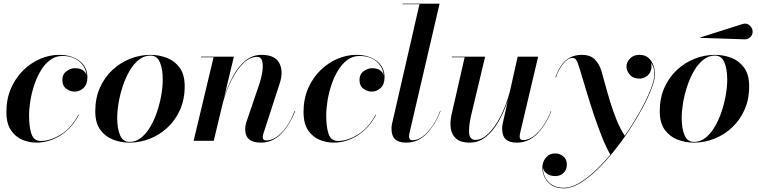

<svg xmlns="http://www.w3.org/2000/svg" viewBox="-20 -770 4147 1050"><path d="M453 -360Q449.2 -402.8 414.4 -433.4Q379.5 -464 321 -464Q284.1 -464 254.9 -442.4Q225.6 -420.9 203.8 -385.1Q182 -349.4 167.6 -306.2Q153.2 -263 146.1 -219.1Q139 -175.2 139 -138Q139 -75 152.2 -37Q165.5 1 203 1Q254.8 1 312.4 -34.2Q370 -69.5 409 -143H412Q374.5 -70.2 311.9 -30.1Q249.2 10 178 10Q140.5 10 102.9 -5.3Q65.2 -20.6 40.1 -57.3Q15 -94 15 -158Q15 -229.2 40.1 -286.8Q65.1 -344.2 106.9 -385.2Q148.6 -426.2 199.8 -448.1Q250.9 -470 303 -470Q372 -470 415 -436.8Q458 -403.5 458 -348Q458 -308.2 436.5 -288.6Q415 -269 388 -269Q364.8 -269 342.9 -284.5Q321 -300 321 -333Q321 -363.8 343.4 -380.4Q365.8 -397 389 -397Q417.5 -397 432.2 -386.8Q447 -376.5 453 -360Z M688 10Q641.5 10 598.6 -6.3Q555.8 -22.6 528.4 -60.3Q501 -98 501 -162Q501 -233.2 526.3 -290.2Q551.6 -347.1 594.6 -387.2Q637.6 -427.4 691.6 -448.7Q745.6 -470 803 -470Q849.5 -470 892.4 -453.7Q935.2 -437.4 962.6 -399.7Q990 -362 990 -298Q990 -226.8 964.7 -169.8Q939.4 -112.9 896.4 -72.8Q853.4 -32.6 799.4 -11.3Q745.4 10 688 10ZM688 6Q723.1 6 751.9 -17Q780.6 -40 802.6 -77.8Q824.6 -115.6 839.6 -160.9Q854.6 -206.1 862.3 -251.4Q870 -296.8 870 -334Q870 -392.5 854.5 -429.2Q839 -466 803 -466Q767.9 -466 739.1 -443Q710.4 -420 688.4 -382.2Q666.4 -344.4 651.4 -299.1Q636.4 -253.9 628.7 -208.6Q621 -163.2 621 -126Q621 -67.5 636.5 -30.8Q652 6 688 6Z M1148 -457H1079V-460H1259L1205.9 -237.8Q1225.9 -301.2 1254.7 -354.1Q1283.5 -406.9 1322.1 -438.4Q1360.8 -470 1410 -470Q1484.2 -470 1507.6 -424.8Q1531 -379.5 1510 -315L1420 -38Q1417 -29 1417 -20Q1417 -2 1436 -2Q1479.5 -2 1522.1 -46.9Q1564.8 -91.8 1591 -163H1594Q1565.5 -88 1518.4 -39Q1471.2 10 1406 10Q1321 10 1321 -63Q1321 -74.2 1322.8 -83.1Q1324.5 -92 1326 -98L1397 -307Q1410 -345.5 1414.9 -380.3Q1419.9 -415.1 1413.4 -437.1Q1407 -459 1386 -459Q1347 -459 1311.2 -424.5Q1275.4 -390 1246.2 -332.4Q1217 -274.8 1198.1 -205.4L1149 0H1039Z M2078 -360Q2074.2 -402.8 2039.4 -433.4Q2004.5 -464 1946 -464Q1909.1 -464 1879.9 -442.4Q1850.6 -420.9 1828.8 -385.1Q1807 -349.4 1792.6 -306.2Q1778.2 -263 1771.1 -219.1Q1764 -175.2 1764 -138Q1764 -75 1777.2 -37Q1790.5 1 1828 1Q1879.8 1 1937.4 -34.2Q1995 -69.5 2034 -143H2037Q1999.5 -70.2 1936.9 -30.1Q1874.2 10 1803 10Q1765.5 10 1727.9 -5.3Q1690.2 -20.6 1665.1 -57.3Q1640 -94 1640 -158Q1640 -229.2 1665.1 -286.8Q1690.1 -344.2 1731.9 -385.2Q1773.6 -426.2 1824.8 -448.1Q1875.9 -470 1928 -470Q1997 -470 2040 -436.8Q2083 -403.5 2083 -348Q2083 -308.2 2061.5 -288.6Q2040 -269 2013 -269Q1989.8 -269 1967.9 -284.5Q1946 -300 1946 -333Q1946 -363.8 1968.4 -380.4Q1990.8 -397 2014 -397Q2042.5 -397 2057.2 -386.8Q2072 -376.5 2078 -360Z M2389 -163Q2360.5 -88 2313.4 -39Q2266.2 10 2201 10Q2161.2 10 2141.1 -8.2Q2121 -26.5 2121 -67Q2121 -77 2123 -89L2274 -747H2181V-750H2384L2219 -41Q2218.2 -36.5 2217.6 -31.6Q2217 -26.8 2217 -23Q2217 -14.8 2221.1 -8.9Q2225.2 -3 2235 -3Q2264.5 -3 2293.2 -24.7Q2321.9 -46.4 2346.2 -82.9Q2370.5 -119.5 2387 -164Z M2633 -460 2556 -137Q2542.5 -77.8 2545.6 -41.4Q2548.8 -5 2581 -5Q2615 -5 2650.3 -38.9Q2685.6 -72.9 2716.4 -132.2Q2747.2 -191.5 2767.9 -267.5L2811 -460H2923L2824 -41Q2823.2 -36.5 2822.6 -31.6Q2822 -26.8 2822 -23Q2822 -4 2840 -4Q2871 -4 2900 -26.3Q2929 -48.6 2953 -85.1Q2977 -121.5 2993 -164L2995 -163Q2966.5 -88 2918.9 -39Q2871.2 10 2806 10Q2766.2 10 2746.1 -8.2Q2726 -26.5 2726 -67Q2726 -77 2728 -89L2757.6 -221.2Q2736.2 -157.6 2706.2 -105.1Q2676.1 -52.6 2636.9 -21.3Q2597.8 10 2549 10Q2500.5 10 2475.8 -10.7Q2451.1 -31.4 2445.6 -65.7Q2440 -100 2449 -141L2521 -457H2451V-460Z M3064 260Q3007.8 260 2976.9 226.1Q2946 192.2 2946 145Q2946 115.8 2965.2 92.4Q2984.5 69 3016 69Q3039.2 69 3059.6 84.2Q3080 99.5 3080 131Q3080 158.8 3061.6 175.9Q3043.2 193 3017 193Q2990 193 2971.8 180.2Q2953.5 167.5 2949 148Q2949.8 193.8 2980.2 225.4Q3010.8 257 3064 257Q3101 257 3143.4 233.1Q3185.9 209.1 3230.3 168.1Q3274.8 127 3317.9 75.6Q3294.8 35.8 3272.2 -20.4Q3249.8 -76.6 3229.1 -138.6Q3208.4 -200.5 3190.8 -258.8Q3173.1 -317.1 3159.6 -362.2Q3146.1 -407.4 3138 -429Q3135 -437.2 3129.2 -445.1Q3123.5 -453 3110 -453Q3086 -453 3060.5 -422.4Q3035 -391.8 3020 -346L3017 -347Q3041.8 -414.5 3077.1 -442.2Q3112.5 -470 3162 -470Q3207.8 -470 3232.4 -445.5Q3257 -421 3269 -382Q3279 -348.5 3291.1 -303.1Q3303.2 -257.8 3318.5 -208.2Q3333.8 -158.6 3353 -111.7Q3372.2 -64.8 3396.8 -27.9Q3443.1 -94.5 3479.8 -160.3Q3516.5 -226.1 3537.8 -279.9Q3559 -333.8 3559 -364Q3559 -384.2 3553.8 -400.2Q3548.5 -416.2 3541 -426Q3546 -395.5 3536.2 -376.6Q3526.5 -357.6 3509.8 -348.8Q3493 -340 3477 -340Q3442.5 -340 3424.2 -361.6Q3406 -383.2 3406 -405Q3406 -430.5 3425.4 -450.2Q3444.8 -470 3477 -470Q3508.5 -470 3527.1 -452.9Q3545.8 -435.8 3553.9 -411.1Q3562 -386.5 3562 -364Q3562 -336.1 3544.5 -289Q3527 -241.9 3496.1 -183.8Q3465.2 -125.6 3424.9 -63.9Q3384.5 -2.2 3338.4 55.4Q3292.4 113.1 3244.4 159.3Q3196.4 205.5 3150.2 232.8Q3104.1 260 3064 260Z M4049 -555 3810 -563 3809 -565 4039 -638Q4063 -646.2 4079.5 -631Q4096 -615.8 4096 -597Q4096 -578.2 4081.9 -565.9Q4067.8 -553.5 4049 -555ZM3775 10Q3728.5 10 3685.6 -6.3Q3642.8 -22.6 3615.4 -60.3Q3588 -98 3588 -162Q3588 -233.2 3613.3 -290.2Q3638.6 -347.1 3681.6 -387.2Q3724.6 -427.4 3778.6 -448.7Q3832.6 -470 3890 -470Q3936.5 -470 3979.4 -453.7Q4022.2 -437.4 4049.6 -399.7Q4077 -362 4077 -298Q4077 -226.8 4051.7 -169.8Q4026.4 -112.9 3983.4 -72.8Q3940.4 -32.6 3886.4 -11.3Q3832.4 10 3775 10ZM3775 6Q3810.1 6 3838.9 -17Q3867.6 -40 3889.6 -77.8Q3911.6 -115.6 3926.6 -160.9Q3941.6 -206.1 3949.3 -251.4Q3957 -296.8 3957 -334Q3957 -392.5 3941.5 -429.2Q3926 -466 3890 -466Q3854.9 -466 3826.1 -443Q3797.4 -420 3775.4 -382.2Q3753.4 -344.4 3738.4 -299.1Q3723.4 -253.9 3715.7 -208.6Q3708 -163.2 3708 -126Q3708 -67.5 3723.5 -30.8Q3739 6 3775 6Z"/></svg>

Font: Bodoni* 72 Medium
Style: Italic
Weight: 500
Italic angle: -13°
Version: Version 1.002; ttfautohint (v0.97) -l 8 -r 50 -G 200 -x 14 -